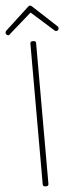

<svg xmlns="http://www.w3.org/2000/svg" viewBox="-73 -1224 504 1273"><g transform="rotate(-5 178.5 -587.5)"><path d="M179 14Q168 14 163.5 10Q159 6 159 -1V-938Q159 -946 163.5 -949.5Q168 -953 178 -953Q187 -953 192 -949.5Q197 -946 197 -938V-1Q197 6 193 10Q189 14 179 14ZM17 -1006Q11 -1006 6 -1011.5Q1 -1017 1 -1024Q1 -1027 2.5 -1030Q4 -1033 6 -1036L162 -1180Q167 -1185 170.5 -1187Q174 -1189 178 -1189Q182 -1189 185.5 -1187Q189 -1185 194 -1180L350 -1035Q352 -1033 353 -1030Q354 -1027 354 -1024Q354 -1016 349.5 -1011Q345 -1006 338 -1006Q334 -1006 331 -1007.5Q328 -1009 325 -1012L178 -1143L30 -1013Q27 -1009 24.5 -1007.5Q22 -1006 17 -1006Z"/></g></svg>

Font: Playwrite US Modern Thin
Style: Regular
Weight: 250
Designer: Veronika Burian, José Scaglione
Foundry: TypeTogether
Version: Version 1.003